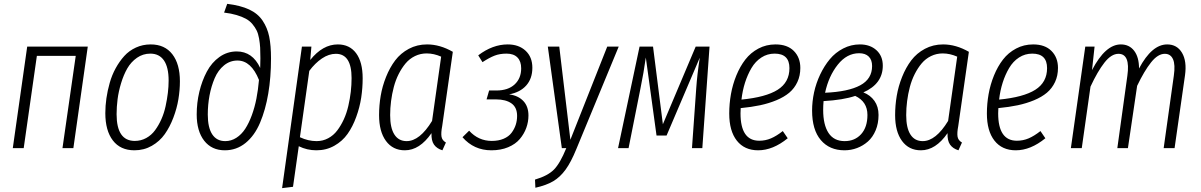

<svg xmlns="http://www.w3.org/2000/svg" viewBox="-20 -763 6187 989"><path d="M301.8 0 370.1 -475.1H169.9L102.1 0H45.9L120.1 -522.9H432.1L357.9 0Z M672.4 11.2Q600.1 11.2 561.3 -39.6Q522.5 -90.3 522.5 -180.2Q522.5 -217.8 528.1 -256.8Q533.7 -295.9 545.2 -336.2Q556.6 -376.5 575.9 -411.6Q595.2 -446.8 620.1 -474.4Q645 -502 680.2 -518.1Q715.3 -534.2 756.3 -534.2Q828.6 -534.2 867.7 -483.6Q906.7 -433.1 906.7 -344.2Q906.7 -298.8 898.9 -251.7Q891.1 -204.6 873 -157Q855 -109.4 828.9 -72.3Q802.7 -35.2 762.2 -12Q721.7 11.2 672.4 11.2ZM674.3 -37.1Q706.1 -37.1 733.2 -52Q760.3 -66.9 778.8 -92.3Q797.4 -117.7 811.3 -148.9Q825.2 -180.2 833 -216.1Q840.8 -252 844.7 -284.7Q848.6 -317.4 848.6 -348.1Q848.6 -416.5 824.5 -451.7Q800.3 -486.8 754.4 -486.8Q716.3 -486.8 685.5 -465.3Q654.8 -443.8 635.7 -410.6Q616.7 -377.4 603.8 -334.7Q590.8 -292 585.7 -252.2Q580.6 -212.4 580.6 -174.8Q580.6 -37.1 674.3 -37.1Z M1138.2 11.2Q1070.3 11.2 1031.7 -38.3Q993.2 -87.9 993.2 -173.8Q993.2 -233.4 1006.8 -290.3Q1020.5 -347.2 1045.4 -394Q1070.3 -440.9 1110.4 -469.5Q1150.4 -498 1199.2 -498Q1280.8 -498 1320.3 -413.1Q1320.3 -422.4 1320.8 -438.7Q1321.3 -455.1 1321.3 -462.9Q1321.3 -495.1 1320.1 -517.6Q1318.8 -540 1314.5 -564.7Q1310.1 -589.4 1302 -606Q1293.9 -622.6 1280 -639.2Q1266.1 -655.8 1246.3 -666.5Q1226.6 -677.2 1198.7 -685.5Q1170.9 -693.8 1134.3 -698.2L1150.4 -743.2Q1218.8 -734.9 1263.4 -714.1Q1308.1 -693.4 1332.8 -656.5Q1357.4 -619.6 1366.7 -574.2Q1376 -528.8 1376 -461.9Q1376 -364.7 1361.8 -281Q1347.7 -197.3 1319.6 -130.9Q1291.5 -64.5 1244.9 -26.6Q1198.2 11.2 1138.2 11.2ZM1140.1 -36.1Q1170.9 -36.1 1197.5 -53.2Q1224.1 -70.3 1243.2 -99.6Q1262.2 -128.9 1277.1 -169.4Q1292 -210 1300.8 -255.1Q1309.6 -300.3 1314 -351.1Q1273.9 -451.2 1203.1 -451.2Q1164.6 -451.2 1134 -426.3Q1103.5 -401.4 1085.9 -360.4Q1068.4 -319.3 1059.3 -271.5Q1050.3 -223.6 1050.3 -172.9Q1050.3 -106 1073.2 -71Q1096.2 -36.1 1140.1 -36.1Z M1433.1 206.1 1535.2 -522.9H1584L1578.1 -454.1Q1642.1 -534.2 1720.2 -534.2Q1780.8 -534.2 1814.5 -488.8Q1848.1 -443.4 1848.1 -359.9Q1848.1 -309.6 1840.6 -260Q1833 -210.4 1814.9 -160.6Q1796.9 -110.8 1770.3 -73.2Q1743.7 -35.6 1702.1 -12.2Q1660.6 11.2 1609.9 11.2Q1561.5 11.2 1519 -9.8L1489.3 199.2ZM1610.8 -36.1Q1643.1 -36.1 1670.4 -50.8Q1697.8 -65.4 1717 -90.8Q1736.3 -116.2 1751 -148.2Q1765.6 -180.2 1774.2 -217.3Q1782.7 -254.4 1786.9 -290.3Q1791 -326.2 1791 -360.8Q1791 -485.8 1710 -485.8Q1673.8 -485.8 1638.4 -461.9Q1603 -438 1573.2 -397.9L1524.9 -56.2Q1567.4 -36.1 1610.8 -36.1Z M2179.7 -534.2Q2246.1 -534.2 2312.5 -496.1L2257.8 -113.8Q2251 -78.6 2254.2 -59.3Q2257.3 -40 2276.9 -28.8L2258.8 11.2Q2230 2.4 2215.6 -18.1Q2201.2 -38.6 2202.6 -77.1Q2141.6 11.2 2065.4 11.2Q2003.4 11.2 1968 -37.1Q1932.6 -85.4 1932.6 -169.9Q1932.6 -219.7 1940.9 -269Q1949.2 -318.4 1968.5 -366.7Q1987.8 -415 2015.6 -451.9Q2043.5 -488.8 2085.9 -511.5Q2128.4 -534.2 2179.7 -534.2ZM2177.7 -487.8Q2145.5 -487.8 2117.4 -474.1Q2089.4 -460.4 2069.3 -436.5Q2049.3 -412.6 2033.7 -381.8Q2018.1 -351.1 2008.5 -314.9Q1999 -278.8 1994.4 -242.4Q1989.7 -206.1 1989.7 -169.9Q1989.7 -104 2011.5 -70.1Q2033.2 -36.1 2074.7 -36.1Q2142.1 -36.1 2205.6 -140.1L2252.4 -471.2Q2214.8 -487.8 2177.7 -487.8Z M2595.2 -534.2Q2652.3 -534.2 2687.3 -501.7Q2722.2 -469.2 2722.2 -414.1Q2722.2 -358.4 2690.9 -323Q2659.7 -287.6 2602.5 -276.9Q2648.4 -271 2675.3 -243.2Q2702.1 -215.3 2702.1 -168Q2702.1 -135.3 2690.9 -104.2Q2679.7 -73.2 2657.5 -46.9Q2635.3 -20.5 2597.4 -4.6Q2559.6 11.2 2511.2 11.2Q2420.9 11.2 2362.3 -56.2L2396.5 -89.8Q2444.3 -37.1 2513.2 -37.1Q2547.9 -37.1 2574.2 -48.3Q2600.6 -59.6 2615 -78.9Q2629.4 -98.1 2636.5 -119.9Q2643.6 -141.6 2643.6 -166Q2643.6 -210 2614.5 -230.5Q2585.4 -251 2535.2 -251H2486.3L2499.5 -296.9H2537.1Q2597.2 -296.9 2630.9 -328.1Q2664.6 -359.4 2664.6 -411.1Q2664.6 -447.3 2645.3 -467Q2626 -486.8 2589.4 -486.8Q2554.2 -486.8 2527.3 -476.3Q2500.5 -465.8 2465.3 -442.9L2443.4 -478Q2517.6 -534.2 2595.2 -534.2Z M3167 -522.9 2949.2 3.9Q2921.4 72.3 2893.3 110.8Q2865.2 149.4 2829.8 170.4Q2794.4 191.4 2737.8 204.1L2735.8 162.1Q2801.8 142.6 2833.5 110.4Q2865.2 78.1 2897 0H2874L2801.8 -522.9H2860.8L2918 -43L3107.9 -522.9Z M3634.8 -522.9 3597.7 0H3544.4L3566.4 -309.1Q3571.3 -379.9 3584.5 -465.8L3413.6 -64.9H3361.8L3306.6 -466.8Q3295.9 -389.2 3278.8 -306.2L3217.8 0H3163.6L3274.4 -522.9H3343.8L3394.5 -123L3563.5 -522.9Z M4102.5 -413.1Q4102.5 -373 4087.4 -340.6Q4072.3 -308.1 4045.7 -285.6Q4019 -263.2 3979.7 -246.8Q3940.4 -230.5 3895.5 -220.9Q3850.6 -211.4 3795.4 -206.1Q3794.4 -197.3 3794.4 -179.2Q3794.4 -38.1 3890.6 -38.1Q3922.9 -38.1 3951.4 -50.3Q3980 -62.5 4012.2 -87.9L4037.6 -50.8Q3961.4 11.2 3885.3 11.2Q3814.5 11.2 3775.4 -38.6Q3736.3 -88.4 3736.3 -178.2Q3736.3 -228.5 3745.1 -278.1Q3753.9 -327.6 3772.9 -374.3Q3792 -420.9 3819.3 -456.3Q3846.7 -491.7 3886.7 -512.9Q3926.8 -534.2 3974.6 -534.2Q4035.6 -534.2 4069.1 -500.5Q4102.5 -466.8 4102.5 -413.1ZM3970.2 -486.8Q3932.6 -486.8 3901.9 -466.8Q3871.1 -446.8 3850.8 -412.4Q3830.6 -377.9 3817.6 -337.2Q3804.7 -296.4 3799.3 -250Q3924.8 -262.2 3985.6 -300.5Q4046.4 -338.9 4046.4 -412.1Q4046.4 -486.8 3970.2 -486.8Z M4409.2 -534.2Q4461.9 -534.2 4494.6 -504.4Q4527.3 -474.6 4527.3 -424.8Q4527.3 -331.1 4427.2 -287.1Q4463.4 -272.9 4484.4 -243.2Q4505.4 -213.4 4505.4 -170.9Q4505.4 -127 4490.5 -91.6Q4475.6 -56.2 4450.7 -34.2Q4425.8 -12.2 4394.8 -0.5Q4363.8 11.2 4330.1 11.2Q4252.9 11.2 4208 -41.5Q4163.1 -94.2 4163.1 -193.8Q4163.1 -239.7 4173.3 -287.1Q4183.6 -334.5 4204.6 -378.9Q4225.6 -423.3 4254.4 -458Q4283.2 -492.7 4323.5 -513.4Q4363.8 -534.2 4409.2 -534.2ZM4405.3 -488.8Q4342.3 -488.8 4295.4 -429.9Q4248.5 -371.1 4230 -285.2Q4349.6 -290.5 4410.9 -323.5Q4472.2 -356.4 4472.2 -422.9Q4472.2 -454.6 4454.8 -471.7Q4437.5 -488.8 4405.3 -488.8ZM4385.3 -269Q4323.2 -248 4222.2 -242.2Q4220.2 -217.8 4220.2 -196.8Q4220.2 -120.1 4247.8 -78.1Q4275.4 -36.1 4331.1 -36.1Q4383.3 -36.1 4415.8 -72Q4448.2 -107.9 4448.2 -170.9Q4448.2 -239.3 4385.3 -269Z M4837.9 -534.2Q4904.3 -534.2 4970.7 -496.1L4916 -113.8Q4909.2 -78.6 4912.4 -59.3Q4915.5 -40 4935.1 -28.8L4917 11.2Q4888.2 2.4 4873.8 -18.1Q4859.4 -38.6 4860.8 -77.1Q4799.8 11.2 4723.6 11.2Q4661.6 11.2 4626.2 -37.1Q4590.8 -85.4 4590.8 -169.9Q4590.8 -219.7 4599.1 -269Q4607.4 -318.4 4626.7 -366.7Q4646 -415 4673.8 -451.9Q4701.7 -488.8 4744.1 -511.5Q4786.6 -534.2 4837.9 -534.2ZM4835.9 -487.8Q4803.7 -487.8 4775.6 -474.1Q4747.6 -460.4 4727.5 -436.5Q4707.5 -412.6 4691.9 -381.8Q4676.3 -351.1 4666.7 -314.9Q4657.2 -278.8 4652.6 -242.4Q4647.9 -206.1 4647.9 -169.9Q4647.9 -104 4669.7 -70.1Q4691.4 -36.1 4732.9 -36.1Q4800.3 -36.1 4863.8 -140.1L4910.6 -471.2Q4873 -487.8 4835.9 -487.8Z M5429.7 -413.1Q5429.7 -373 5414.6 -340.6Q5399.4 -308.1 5372.8 -285.6Q5346.2 -263.2 5306.9 -246.8Q5267.6 -230.5 5222.7 -220.9Q5177.7 -211.4 5122.6 -206.1Q5121.6 -197.3 5121.6 -179.2Q5121.6 -38.1 5217.8 -38.1Q5250 -38.1 5278.6 -50.3Q5307.1 -62.5 5339.4 -87.9L5364.7 -50.8Q5288.6 11.2 5212.4 11.2Q5141.6 11.2 5102.5 -38.6Q5063.5 -88.4 5063.5 -178.2Q5063.5 -228.5 5072.3 -278.1Q5081.1 -327.6 5100.1 -374.3Q5119.1 -420.9 5146.5 -456.3Q5173.8 -491.7 5213.9 -512.9Q5253.9 -534.2 5301.8 -534.2Q5362.8 -534.2 5396.2 -500.5Q5429.7 -466.8 5429.7 -413.1ZM5297.4 -486.8Q5259.8 -486.8 5229 -466.8Q5198.2 -446.8 5178 -412.4Q5157.7 -377.9 5144.8 -337.2Q5131.8 -296.4 5126.5 -250Q5252 -262.2 5312.7 -300.5Q5373.5 -338.9 5373.5 -412.1Q5373.5 -486.8 5297.4 -486.8Z M5992.2 -534.2Q6043 -534.2 6068.6 -491Q6094.2 -447.8 6084 -375L6030.3 0H5974.1L6026.4 -373Q6034.7 -430.2 6022.2 -458Q6009.8 -485.8 5980 -485.8Q5944.3 -485.8 5909.2 -441.7Q5874 -397.5 5837.4 -320.8L5790 0H5735.4L5787.1 -373Q5803.2 -485.8 5741.2 -485.8Q5704.6 -485.8 5669.2 -440.7Q5633.8 -395.5 5597.2 -316.9L5552.2 0H5496.1L5570.3 -522.9H5618.2L5605 -401.9Q5673.8 -534.2 5753.4 -534.2Q5796.9 -534.2 5822 -501.5Q5847.2 -468.8 5847.2 -410.2Q5913.1 -534.2 5992.2 -534.2Z"/></svg>

Font: Fira Sans Compressed Light
Style: Italic
Weight: 300
Width: 3
Italic angle: -8°
Designer: Carrois Corporate & Edenspiekermann AG
Foundry: Carrois Corporate GbR & Edenspiekermann AG
Version: Version 4.203;PS 004.203;hotconv 1.0.88;makeotf.lib2.5.64775